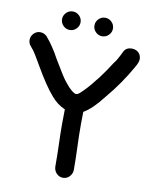

<svg xmlns="http://www.w3.org/2000/svg" viewBox="-94 -919 789 1001"><g transform="rotate(10 301.0 -418.5)"><path d="M309 13Q289 13 275 -1.5Q261 -16 260 -36Q260 -97 258 -157Q256 -210 256 -262L257 -340Q215 -358 184 -395Q142 -443 86 -540Q51 -602 37 -619L36 -620Q32 -626 27 -631Q13 -646 13 -665Q13 -685 27.5 -699.5Q42 -714 61 -714Q81 -714 96 -700L100 -695Q136 -653 170 -590Q226 -495 240 -481Q243 -476 244 -476Q259 -456 278 -440L280 -439Q292 -430 295 -430Q298 -430 300 -429Q308 -430 308.5 -430.5Q309 -431 310.5 -432Q312 -433 317 -436Q353 -467 394 -521Q398 -525 399 -526Q400 -527 400 -528Q400 -529 401.5 -530.5Q403 -532 405 -534Q438 -578 467 -624Q479 -636 505 -690Q517 -713 547 -713Q560 -713 572 -707Q596 -693 596 -665Q596 -648 579 -620Q526 -526 456 -443Q399 -369 354 -344L353 -281Q353 -219 355.5 -157.5Q358 -96 358 -36Q357 -16 343 -1.5Q329 13 309 13ZM259 -801Q259 -781 244.5 -766.5Q230 -752 210 -752Q190 -752 175.5 -766.5Q161 -781 161 -801Q161 -821 175.5 -835.5Q190 -850 210 -850Q230 -850 244.5 -835.5Q259 -821 259 -801ZM431 -798Q431 -778 416.5 -763.5Q402 -749 382 -749Q362 -749 347.5 -763.5Q333 -778 333 -798Q333 -818 347.5 -832.5Q362 -847 382 -847Q402 -847 416.5 -832.5Q431 -818 431 -798Z"/></g></svg>

Font: Bad Comic
Style: Regular
Weight: 400
Designer: GGBotNet
Foundry: f0n7
Version: 0.9